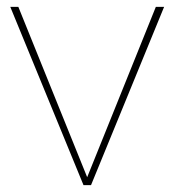

<svg xmlns="http://www.w3.org/2000/svg" viewBox="-20 -537 496 557"><path d="M244.1 0H222.2L9.8 -517.1H33.2L232.9 -22.9L432.1 -517.1H456.1Z"/></svg>

Font: Montserrat-Hairline
Style: Regular
Weight: 250
Designer: Julieta Ulanovsky
Foundry: Julieta Ulanovsky
Version: Version 1.000;PS 002.000;hotconv 1.0.70;makeotf.lib2.5.58329